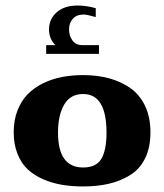

<svg xmlns="http://www.w3.org/2000/svg" viewBox="-20 -668 598 698"><path d="M147.9 -503.9H181.2Q158.2 -526.9 158.2 -561Q158.2 -598.6 186 -623.3Q213.9 -647.9 262.2 -647.9Q293.9 -647.9 328.1 -638.2V-606Q295.9 -615.2 284.2 -615.2Q258.8 -615.2 244.9 -599.9Q231 -584.5 231 -561Q231 -538.6 243.2 -521.2Q255.4 -503.9 279.8 -503.9H339.8V-472.2H147.9ZM282.2 -395Q333 -395 376 -383.5Q418.9 -372.1 453.4 -348.1Q487.8 -324.2 507.3 -283.2Q526.9 -242.2 526.9 -187Q526.9 -131.8 507.6 -92.5Q488.3 -53.2 453.1 -31.5Q418 -9.8 376 0Q334 9.8 282.2 9.8Q241.2 9.8 205.8 3.9Q170.4 -2 137.5 -16.1Q104.5 -30.3 81.1 -52Q57.6 -73.7 43.7 -108.4Q29.8 -143.1 29.8 -187Q29.8 -231.4 43.7 -266.8Q57.6 -302.2 81.1 -325.9Q104.5 -349.6 137.2 -365.5Q169.9 -381.3 206.1 -388.2Q242.2 -395 282.2 -395ZM282.2 -59.1Q329.6 -59.1 348.4 -90.6Q367.2 -122.1 367.2 -186Q367.2 -326.2 282.2 -326.2Q235.8 -326.2 213.4 -287.8Q190.9 -249.5 190.9 -186Q190.9 -59.1 282.2 -59.1Z"/></svg>

Font: Wesal
Style: Regular
Weight: 900
Designer: Ahmed zaza
Foundry: Ahmed zaza
Version: Version 2.01